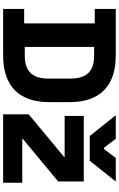

<svg xmlns="http://www.w3.org/2000/svg" viewBox="213 -962 758 1224"><g transform="rotate(90 592.0 -350.0)"><path d="M37 -125V9H334C527 9 631 -91 631 -284V-416C631 -609 527 -709 334 -709H37V-575H129V-125ZM715 -709 847 -543H1005L1137 -709H987L931 -635H921L865 -709ZM336 -129H279V-571H336C438 -571 481 -519 481 -420V-280C481 -181 438 -129 336 -129ZM709 -154V9H1145V-113H865V-116L1137 -342V-505H719V-383H981V-380Z"/></g></svg>

Font: Kalas SG
Style: Bold
Weight: 700
Designer: Kalas
Foundry: Kalas
Version: Version 2.000;FEAKit 1.0